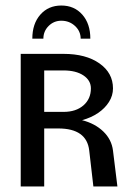

<svg xmlns="http://www.w3.org/2000/svg" viewBox="-20 -675 470 695"><path d="M202 -600Q175 -600 156 -581Q137 -562 137 -535H97Q97 -589 126 -622Q155 -655 202 -655Q249 -655 278 -622Q307 -589 307 -535H272Q272 -562 251.5 -581Q231 -600 202 -600ZM55 0V-480H210Q291 -480 340 -445.5Q389 -411 389 -355Q389 -329 374.5 -306Q360 -283 335 -266Q310 -249 277 -240Q324 -228 354 -199Q384 -170 389 -130L405 0H318L303 -130Q294 -210 191 -210H140V0ZM140 -270H210Q255 -270 282 -293.5Q309 -317 309 -355Q309 -384 282 -402Q255 -420 210 -420H140Z"/></svg>

Font: Glametrix
Style: Bold
Weight: 700
Designer: gluk
Foundry: gluk
Version: Version 0.40